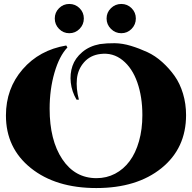

<svg xmlns="http://www.w3.org/2000/svg" viewBox="-20 -937 971 971"><path d="M382.5 -791Q361 -769 330.5 -769Q300 -769 278.5 -791Q257 -813 257 -843.5Q257 -874 278.5 -895.5Q300 -917 330.5 -917Q361 -917 382.5 -895.5Q404 -874 404 -843.5Q404 -813 382.5 -791ZM645.5 -791Q624 -769 593.5 -769Q563 -769 541 -791Q519 -813 519 -843.5Q519 -874 541 -895.5Q563 -917 593.5 -917Q624 -917 645.5 -895.5Q667 -874 667 -843.5Q667 -813 645.5 -791ZM379 -433H367Q343 -474 338 -519Q333 -564 346.5 -603.5Q360 -643 396 -673.5Q432 -704 485 -714Q520 -719 560 -718.5Q600 -718 642.5 -705Q685 -692 725 -673.5Q765 -655 800.5 -623Q836 -591 863 -553Q890 -515 905.5 -463.5Q921 -412 921 -355Q921 -187 796.5 -86.5Q672 14 467 14Q262 14 136 -87Q10 -188 10 -353Q10 -489 94.5 -586.5Q179 -684 315 -707L321 -697Q280 -654 255.5 -569.5Q231 -485 231 -387Q231 -228 295 -132Q359 -36 468 -36Q519 -36 562 -58.5Q605 -81 635.5 -122Q666 -163 683 -223Q700 -283 700 -355Q700 -447 674.5 -520Q649 -593 600 -632.5Q551 -672 488 -664Q437 -658 405.5 -622.5Q374 -587 369 -538.5Q364 -490 379 -433Z"/></svg>

Font: Cinzel Decorative Black
Style: Regular
Weight: 900
Designer: Natanael Gama
Version: Version 1.001;PS 001.001;hotconv 1.0.56;makeotf.lib2.0.21325